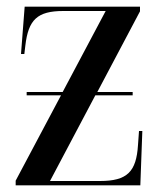

<svg xmlns="http://www.w3.org/2000/svg" viewBox="-20 -556 485 576"><path d="M27 0H401L407 -163H397L394 -121C389 -41 362 -13 280 -13H130L266 -270H378V-280H272L400 -522V-536H54L43 -394H53L56 -419C65 -497 92 -523 170 -523H297L168 -280H60V-270H163L27 -14Z"/></svg>

Font: Noto Serif Display Condensed Medium
Style: Regular
Weight: 500
Width: 3
Designer: Monotype Design Team
Foundry: Monotype Imaging Inc.
Version: Version 2.009